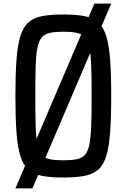

<svg xmlns="http://www.w3.org/2000/svg" viewBox="-20 -897 700 1060"><path d="M65 143 501 -877H594L159 143ZM330 83Q259 83 212 74Q165 65 136 39Q107 13 92 -36.5Q77 -86 71 -167Q65 -248 65 -367Q65 -486 71 -566.5Q77 -647 92 -696.5Q107 -746 136 -772.5Q165 -799 212 -808Q259 -817 330 -817Q400 -817 446.5 -808Q493 -799 522.5 -772.5Q552 -746 567 -696.5Q582 -647 588 -566.5Q594 -486 594 -367Q594 -248 588 -167Q582 -86 567 -36.5Q552 13 522.5 39Q493 65 446.5 74Q400 83 330 83ZM330 -12Q373 -12 402 -17.5Q431 -23 448 -41Q465 -59 473 -97Q481 -135 483.5 -201Q486 -267 486 -367Q486 -467 483.5 -533Q481 -599 473 -637Q465 -675 448 -692.5Q431 -710 402 -716Q373 -722 330 -722Q286 -722 257.5 -716Q229 -710 212.5 -692.5Q196 -675 187.5 -637Q179 -599 177 -533Q175 -467 175 -367Q175 -267 177 -201Q179 -135 187.5 -97Q196 -59 212.5 -41Q229 -23 257.5 -17.5Q286 -12 330 -12Z"/></svg>

Font: Farlight84_Sys_V01
Style: Regular
Weight: 400
Designer: Ryoko NISHIZUKA  (kana, bopomofo & ideographs); Paul D. Hunt (Latin, Greek & Cyrillic); Sandoll Communications , Soo-you
Foundry: Adobe
Version: Version 2.004;October 29, 2024;FontCreator 14.0.0.2814 64-bi